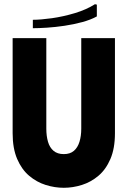

<svg xmlns="http://www.w3.org/2000/svg" viewBox="-20 -881 606 912"><path d="M526 -248V-700H366V-270Q366 -235 357.5 -207.5Q349 -180 331 -164.5Q313 -149 283 -149Q253 -149 234.5 -164.5Q216 -180 208 -207.5Q200 -235 200 -270V-700H40V-248Q40 -176 61.5 -126Q83 -76 118.5 -46Q154 -16 197 -2.5Q240 11 283 11Q326 11 369 -2.5Q412 -16 447.5 -46Q483 -76 504.5 -126Q526 -176 526 -248ZM431 -861 440 -859V-803Q411 -787 370.5 -776Q330 -765 286 -758.5Q242 -752 202.5 -749.5Q163 -747 136 -747V-787Q173 -787 226.5 -794.5Q280 -802 335 -818.5Q390 -835 431 -861Z"/></svg>

Font: Phudu Light
Style: Bold
Weight: 700
Version: Version 1.005;gftools[0.9.23]